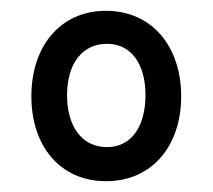

<svg xmlns="http://www.w3.org/2000/svg" viewBox="-20 -753 394 355"><path d="M176 -418C261 -418 315 -483 315 -575C315 -667 261 -733 176 -733C91 -733 38 -667 38 -575C38 -483 91 -418 176 -418ZM178 -481C130 -481 104 -521 104 -577C104 -634 131 -672 178 -672C223 -672 249 -634 249 -577C249 -521 224 -481 178 -481Z"/></svg>

Font: Noto Serif Sinhala Condensed Black
Style: Regular
Weight: 900
Width: 3
Designer: Jelle Bosma - Monotype Design Team
Foundry: Monotype Imaging Inc.
Version: Version 2.007